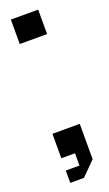

<svg xmlns="http://www.w3.org/2000/svg" viewBox="-112 -577 329 580"><g transform="rotate(-20 52.0 -286.5)"><path d="M95.7 -181.6V-67.9L51.8 -23.9H7.8V-63.5H51.8V-103H7.8V-181.6ZM95.7 -470.2H7.8V-548.8H95.7Z"/></g></svg>

Font: Silence
Style: Regular
Weight: 400
Designer: Lilo Joris
Foundry: Lilo Joris
Version: Version 1.035;Fontself Maker 3.5.7